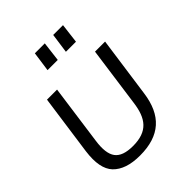

<svg xmlns="http://www.w3.org/2000/svg" viewBox="-212 -858 984 984"><g transform="rotate(-45 279.5 -366.0)"><path d="M224 10C368 10 445 -60 464 -202L510 -530H437L392 -205C379 -104 339 -50 233 -50C183 -50 150 -62 132 -86C114 -110 109 -150 117 -205L162 -530H89L43 -202C33 -126 43 -73 74 -40C106 -7 155 10 224 10ZM213 -742 198 -635H272L285 -742ZM346 -742 331 -635H404L417 -742Z"/></g></svg>

Font: Cheyenne Sans Light
Style: Italic
Weight: 300
Italic angle: -8.13011°
Designer: The Public Sans project authors (U.S. Web Design System), Libre Franklin designed by Pablo Impallari and Rodrigo Fuenzal
Foundry: The Cheyenne Sans Project Authors
Version: Version 2.007